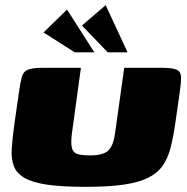

<svg xmlns="http://www.w3.org/2000/svg" viewBox="-20 -723 724 745"><path d="M661 -250Q653 -194 642.5 -152Q632 -110 611.5 -80.5Q591 -51 554.5 -33Q518 -15 459.5 -6.5Q401 2 312 2Q220 2 162.5 -6.5Q105 -15 74.5 -33Q44 -51 33.5 -79Q23 -107 25.5 -146Q28 -185 35 -236L53 -362Q59 -403 64.5 -424Q70 -445 88 -452.5Q106 -460 149 -460H294L259 -205Q254 -165 259.5 -147Q265 -129 283 -124.5Q301 -120 330 -120Q378 -120 398.5 -137.5Q419 -155 426 -203L462 -460H605Q649 -460 665.5 -452.5Q682 -445 682.5 -424Q683 -403 677 -362ZM270 -520 149 -597 240 -686 346 -520ZM398 -520 298 -624 390 -703 475 -520Z"/></svg>

Font: Genos Black
Style: Italic
Weight: 900
Italic angle: -8°
Version: Version 1.010